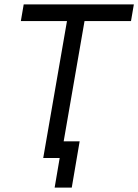

<svg xmlns="http://www.w3.org/2000/svg" viewBox="-20 -720 630 875"><path d="M288 -640H368L257 0H177ZM88 -700H590L577 -624H75ZM252 0H242L238 -76H343L307 135H229Z"/></svg>

Font: Fixel Italic Variable 20240409 Display Thin
Style: Italic
Weight: 100
Italic angle: -10°
Designer: AlfaBravo + MacPaw
Foundry: Kyrylo Tkachov, Marchela Mozhyna, Serhii Makarenko, Maria Weinstein, Zakhar Kryvoshyya
Version: Version 1.211;Glyphs 3.2 (3225)